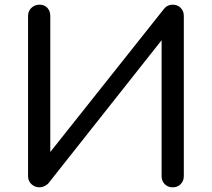

<svg xmlns="http://www.w3.org/2000/svg" viewBox="-20 -801 906 821"><path d="M149 0Q129 0 114.5 -13.5Q100 -27 100 -48V-733Q100 -754 114.5 -767.5Q129 -781 149 -781Q170 -781 182.5 -767.5Q195 -754 195 -733V-151L682 -764Q696 -781 718 -781Q739 -781 752.5 -767.5Q766 -754 766 -733V-48Q766 -27 752.5 -13.5Q739 0 718 0Q698 0 684.5 -13.5Q671 -27 671 -48V-629L186 -16Q179 -9 169 -4.5Q159 0 149 0Z"/></svg>

Font: Comfortaa SemiBold
Style: Regular
Weight: 600
Designer: Johan Aakerlund
Foundry: Johan Aakerlund
Version: Version 3.104; ttfautohint (v1.8.1.43-b0c9)